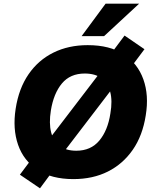

<svg xmlns="http://www.w3.org/2000/svg" viewBox="-20 -961 844 1042"><path d="M65 -371Q82 -481 135 -558Q188 -635 270 -675.5Q352 -716 456 -716Q576 -716 651.5 -666.5Q727 -617 758 -530.5Q789 -444 771 -335Q754 -225 700.5 -148Q647 -71 565.5 -30Q484 11 378 11Q260 11 184 -39Q108 -89 78 -175.5Q48 -262 65 -371ZM256 -361Q245 -292 257.5 -243Q270 -194 304.5 -168.5Q339 -143 394 -143Q473 -143 519 -198Q565 -253 579 -345Q591 -414 578 -462.5Q565 -511 530.5 -536.5Q496 -562 440 -562Q361 -562 316 -508Q271 -454 256 -361ZM291 -66 197 61 88 -13 183 -140 253 -214 523 -567 561 -641 656 -768 764 -694 669 -567 599 -493 329 -140ZM423 -765 553 -941H735L545 -765Z"/></svg>

Font: Mulish ExtraLight Black
Style: Italic
Weight: 900
Italic angle: -9°
Version: Version 3.603